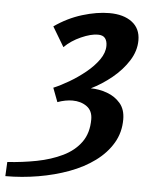

<svg xmlns="http://www.w3.org/2000/svg" viewBox="-156 -555 617 795"><g transform="rotate(5 153.0 -157.0)"><path d="M267 -512Q326 -512 361 -485.5Q396 -459 396 -410Q396 -366 370 -325Q344 -284 303 -250.5Q262 -217 217 -195Q251 -195 284.5 -183Q318 -171 340 -145.5Q362 -120 362 -78Q362 -24 336 20Q310 64 264.5 97.5Q219 131 159.5 153Q100 175 32.5 186.5Q-35 198 -104 198L-101 139Q-38 135 21 123.5Q80 112 127.5 89Q175 66 202.5 28Q230 -10 230 -67Q230 -103 205.5 -120.5Q181 -138 146 -138Q132 -138 116 -135Q100 -132 84 -126L62 -184Q91 -196 126 -216.5Q161 -237 193 -263Q225 -289 245.5 -318Q266 -347 266 -376Q266 -396 257 -407.5Q248 -419 227 -419Q198 -419 157.5 -401Q117 -383 89 -355L40 -437Q94 -475 154.5 -493.5Q215 -512 267 -512Z"/></g></svg>

Font: Rosario
Style: Italic
Weight: 400
Italic angle: -8.05°
Designer: Hector Gatti
Foundry: Omnibus Type
Version: Version 1.201